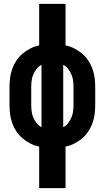

<svg xmlns="http://www.w3.org/2000/svg" viewBox="-20 -755 540 990"><path d="M182 215V1Q158 -4 136.5 -15Q115 -26 96.5 -41.5Q78 -57 64.5 -77.5Q51 -98 43 -120.5Q35 -143 32 -167Q29 -191 29 -215V-305Q29 -329 32 -353Q35 -377 43 -399.5Q51 -422 64.5 -442.5Q78 -463 96.5 -478.5Q115 -494 136.5 -505Q158 -516 182 -521V-735H318V-521Q342 -516 363.5 -505Q385 -494 403.5 -478.5Q422 -463 435.5 -442.5Q449 -422 457 -399.5Q465 -377 468 -353Q471 -329 471 -305V-215Q471 -191 468 -167Q465 -143 457 -120.5Q449 -98 435.5 -77.5Q422 -57 403.5 -41.5Q385 -26 363.5 -15Q342 -4 318 1V215ZM194 -99V-421Q179 -413 168.5 -399.5Q158 -386 151.5 -370.5Q145 -355 143 -338.5Q141 -322 141 -305V-215Q141 -198 143 -181.5Q145 -165 151.5 -149.5Q158 -134 168.5 -120.5Q179 -107 194 -99ZM306 -99Q321 -107 331.5 -120.5Q342 -134 348.5 -149.5Q355 -165 357 -181.5Q359 -198 359 -215V-305Q359 -322 357 -338.5Q355 -355 348.5 -370.5Q342 -386 331.5 -399.5Q321 -413 306 -421Z"/></svg>

Font: Iosevka SS04 Heavy
Style: Regular
Weight: 900
Monospace: yes
Designer: Belleve Invis
Foundry: Belleve Invis
Version: Version 19.0.0; ttfautohint (v1.8.4)